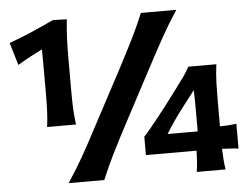

<svg xmlns="http://www.w3.org/2000/svg" viewBox="-54 -860 1205 928"><g transform="rotate(-5 548.5 -396.0)"><path d="M162.1 -279.3Q167.5 -319.8 168.9 -356.9Q170.4 -394 170.4 -440.4Q170.4 -494.1 170.4 -548.1Q170.4 -602.1 169.9 -655.3Q141.6 -641.6 111.6 -625.5Q81.5 -609.4 49.8 -590.3L17.1 -699.7Q74.7 -720.2 128.4 -743.7Q182.1 -767.1 235.4 -792L302.2 -789.6Q297.4 -744.6 295.4 -699.7Q293.5 -654.8 293.5 -609.4V-440.4Q293.5 -394 295.2 -356.9Q296.9 -319.8 302.2 -279.3ZM242.2 0Q282.7 -61 316.2 -119.9Q349.6 -178.7 389.2 -254.4L534.7 -527.8Q575.7 -606 605.7 -666Q635.7 -726.1 661.6 -789.1H833.5Q792 -726.1 758.5 -666Q725.1 -606 683.6 -527.8L538.6 -254.4Q498.5 -178.7 469.5 -119.9Q440.4 -61 415 0ZM995.1 -100.6Q996.1 -72.8 997.8 -49.6Q999.5 -26.4 1003.4 0H863.8Q867.7 -26.9 869.4 -50.5Q871.1 -74.2 871.6 -102.5H626V-191.9Q640.1 -207 659.7 -230.7Q679.2 -254.4 700 -280.5Q720.7 -306.6 737.8 -328.6L802.7 -415Q820.8 -438.5 837.9 -462.6Q855 -486.8 867.2 -510.3H1003.4Q997.1 -462.9 995.8 -418.2Q994.6 -373.5 994.6 -329.1V-209.5Q1015.6 -210 1036.9 -211.4Q1058.1 -212.9 1074.7 -215.3V-94.7Q1058.6 -97.2 1037.4 -98.4Q1016.1 -99.6 995.1 -100.6ZM739.3 -194.8H885.3V-305.7Q885.3 -350.6 883.8 -395L834 -330.6Q808.6 -297.9 784.2 -263.4Q759.8 -229 739.3 -194.8Z"/></g></svg>

Font: Pinar-FD Bold
Style: Regular
Weight: 700
Designer: Amin Abedi
Version: Version 3.000